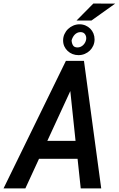

<svg xmlns="http://www.w3.org/2000/svg" viewBox="-48 -1050 662 1070"><path d="M384.3 -165H169.4L93.3 0H-28.3L319.3 -710.9H419.9L516.1 0H401.9ZM215.8 -265.1H373L343.8 -542.5ZM472.2 -1030.3 593.8 -1029.8 461.4 -935.5H378.4ZM303.7 -824.7Q303.7 -843.8 311.3 -860.1Q318.8 -876.5 331.3 -888.4Q343.8 -900.4 360.4 -907.5Q377 -914.6 395.5 -914.6Q413.1 -914.6 428.5 -908Q443.8 -901.4 455.1 -890.1Q466.3 -878.9 472.7 -863.5Q479 -848.1 479 -830.6Q479 -812 471.9 -795.9Q464.8 -779.8 452.6 -768.1Q440.4 -756.3 424.1 -749.5Q407.7 -742.7 389.2 -742.7Q371.6 -742.7 356.2 -748.8Q340.8 -754.9 329.1 -765.9Q317.4 -776.9 310.5 -791.7Q303.7 -806.6 303.7 -824.7ZM351.1 -825.2Q351.6 -809.6 358.6 -797.6Q365.7 -785.6 384.3 -785.6Q393.1 -785.6 401.4 -789.3Q409.7 -793 416 -799.3Q422.4 -805.7 426.5 -813.5Q430.7 -821.3 432.1 -830.1Q434.6 -845.7 426.5 -858.2Q418.5 -870.6 401.4 -871.1Q391.1 -871.1 382.8 -867.2Q374.5 -863.3 368.4 -856.9Q362.3 -850.6 357.9 -842.3Q353.5 -834 351.1 -825.2Z"/></svg>

Font: Roboto Mono Medium
Style: Italic
Weight: 500
Designer: Google
Version: Version 2.000985; 2015; ttfautohint (v1.3)